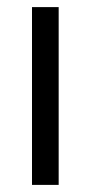

<svg xmlns="http://www.w3.org/2000/svg" viewBox="-20 -520 255 540"><path d="M70 0V-500H145V0Z"/></svg>

Font: Fustat
Style: Regular
Weight: 400
Designer: Mohamed Gaber, Khaled Hosny, Laura Garcia Mut
Foundry: Kief Type Foundry, Alif Type Foundry, Hard Type Foundry
Version: Version 1.007